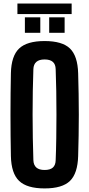

<svg xmlns="http://www.w3.org/2000/svg" viewBox="-20 -1037 495 1066"><path d="M227.6 9.1Q129.7 9.1 86.2 -32.5Q42.6 -74.1 40.5 -170.5Q39.4 -226.3 38.8 -284Q38.2 -341.7 38.2 -400.3Q38.2 -458.9 38.8 -516.6Q39.4 -574.3 40.5 -630.2Q42.6 -726.3 86.2 -767.7Q129.7 -809.1 227.6 -809.1Q325.8 -809.1 368.5 -767.7Q411.2 -726.3 413.9 -630.2Q415.7 -573.6 416.6 -515.8Q417.6 -458 417.6 -399.7Q417.6 -341.4 416.6 -283.8Q415.7 -226.3 413.9 -170.5Q411.2 -74.1 368.5 -32.5Q325.8 9.1 227.6 9.1ZM227.6 -93.3Q258.6 -93.3 273.6 -106.8Q288.6 -120.4 289.1 -147.9Q291.5 -205.7 292.4 -270.1Q293.4 -334.4 293.4 -401Q293.4 -467.6 292.4 -531.6Q291.4 -595.7 289.1 -652.7Q288.6 -680 273.3 -693.4Q257.9 -706.9 227.6 -706.9Q197.4 -706.9 181.9 -693.4Q166.3 -680 165.3 -652.7Q163.3 -595.7 162.1 -531.6Q160.9 -467.6 161 -401Q161.1 -334.4 162.2 -270.1Q163.4 -205.7 165.3 -147.9Q166.3 -120.4 181.9 -106.8Q197.4 -93.3 227.6 -93.3ZM253.1 -855V-940.7H338.8V-855ZM118.2 -855V-940.7H203.8V-855ZM76.7 -1017.2H377.8V-959H76.7Z"/></svg>

Font: Big Shoulders Thin
Style: Regular
Weight: 100
Designer: Patric King
Foundry: XO Type Co
Version: Version 2.002